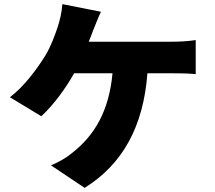

<svg xmlns="http://www.w3.org/2000/svg" viewBox="-20 -846 1040 930"><path d="M410 -644C418 -665 426 -684 432 -701C441 -723 456 -762 469 -789L282 -826C280 -790 270 -746 258 -711C245 -673 226 -620 199 -576C159 -512 99 -429 28 -375L180 -283C240 -338 298 -418 339 -491H525C508 -307 437 -189 329 -105C305 -84 267 -62 227 -45L390 64C576 -52 675 -236 694 -491H818C841 -491 887 -491 928 -487V-652C893 -646 844 -644 818 -644Z"/></svg>

Font: Noto Sans CJK KR Black
Style: Regular
Weight: 900
Designer: Ryoko NISHIZUKA (kana & ideographs); Paul D. Hunt (Latin, Greek & Cyrillic); Wenlong ZHANG (bopomofo); Sandoll Communica
Foundry: Adobe Systems Incorporated
Version: Version 1.004;PS 1.004;hotconv 1.0.82;makeotf.lib2.5.63406